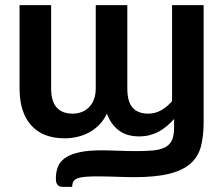

<svg xmlns="http://www.w3.org/2000/svg" viewBox="-20 -533 878 751"><path d="M776.5 -513V-54.5Q776.5 0 765.8 40.2Q755 80.5 725 107Q695 133.5 641.5 146.8Q588 160 502.5 160Q488.5 160 472 159.5Q455.5 159 438.8 158.5Q422 158 405.2 157.5Q388.5 157 374 157Q339 156.5 317.2 158.2Q295.5 160 283.5 164.5Q271.5 169 267 177.2Q262.5 185.5 262 198H226.5Q216.5 198 211 194.8Q205.5 191.5 202.8 186.5Q200 181.5 199.2 175.8Q198.5 170 198.5 164.5Q198.5 140.5 206.2 120Q214 99.5 234.5 85Q255 70.5 291 62.5Q327 54.5 383.5 55Q396.5 55 411.5 55.5Q426.5 56 441.8 56.5Q457 57 471.8 57.5Q486.5 58 499 58Q545 58.5 576 55.8Q607 53 626 43Q645 33 653 14.5Q661 -4 661 -35V-67.5Q647.5 -52.5 632.8 -40Q618 -27.5 601.5 -18.5Q585 -9.5 565.8 -4.5Q546.5 0.5 524 0.5Q475.5 0.5 444.5 -23.2Q413.5 -47 398 -88.5Q386 -63 367.8 -44.5Q349.5 -26 327.8 -14.5Q306 -3 281.8 2.5Q257.5 8 233 8Q147.5 8 102 -42.8Q56.5 -93.5 56.5 -187V-513H180V-187Q180 -88.5 264.5 -88.5Q283 -88.5 299.5 -94.8Q316 -101 328.2 -113.5Q340.5 -126 347.5 -144.5Q354.5 -163 354.5 -187V-513H478V-187Q478 -135 498.8 -111.8Q519.5 -88.5 560 -88.5Q587 -88.5 610 -101.5Q633 -114.5 653 -137V-513Z"/></svg>

Font: Lato 2
Style: Bold
Weight: 700
Designer: Lukasz Dziedzic with Adam Twardoch and Botio Nikoltchev
Foundry: tyPoland Lukasz Dziedzic
Version: Version 2.015; 2015-08-06; http://www.latofonts.com/